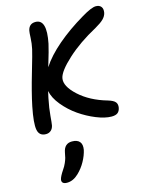

<svg xmlns="http://www.w3.org/2000/svg" viewBox="-151 -767 967 1247"><g transform="rotate(-15 333.0 -143.0)"><path d="M90.8 47.9Q45.4 47.9 37.1 3.7Q28.8 -40.5 50.8 -149.9Q68.8 -237.8 105 -361.1Q141.1 -484.4 146 -508.8Q153.8 -544.9 155.3 -580.6Q156.7 -616.2 159.2 -628.9Q168.5 -673.8 211.9 -673.8Q290 -673.8 257.8 -515.1Q251 -481 216.8 -368.2Q259.8 -435.1 338.6 -502.4Q417.5 -569.8 521 -630.9Q587.9 -670.9 617.2 -670.9Q640.6 -670.9 652.3 -656.5Q664.1 -642.1 659.2 -615.2Q654.3 -593.3 636 -575.2Q617.7 -557.1 579.1 -535.2Q460.4 -471.2 378.2 -396Q295.9 -320.8 287.1 -275.9Q276.9 -223.6 348.9 -157.7Q420.9 -91.8 535.2 -59.1Q571.3 -48.3 583.3 -33.4Q595.2 -18.6 590.8 4.9Q586.4 26.9 572.8 37.4Q559.1 47.9 532.2 47.9Q488.3 47.9 430.2 24.4Q372.1 1 319.3 -35.6Q266.6 -72.3 225.8 -121.8Q185.1 -171.4 175.8 -219.2Q170.9 -201.2 166 -174.8Q152.3 -106.9 148.7 -59.8Q145 -12.7 142.1 2.9Q137.7 24.4 124 36.1Q110.4 47.9 90.8 47.9ZM141.1 388.2Q122.1 388.2 113.5 380.1Q105 372.1 107.9 356.9Q112.3 337.4 136.2 301.8Q150.4 281.7 159.2 261.2Q168 240.7 170.9 229Q173.8 217.3 178.2 193.8Q189 137.2 240.2 137.2Q275.4 137.2 291.3 155.8Q307.1 174.3 300.8 210Q293 246.1 271.7 284.7Q250.5 323.2 219.2 353Q182.6 388.2 141.1 388.2Z"/></g></svg>

Font: Shantell Sans Bouncy
Style: Italic
Weight: 500
Italic angle: -11.31°
Designer: Stephen Nixon, Anya Danilova, Shantell Martin
Foundry: Arrow Type
Version: Version 1.006;[9816181b4]